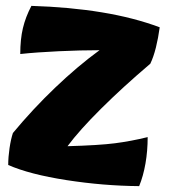

<svg xmlns="http://www.w3.org/2000/svg" viewBox="-20 -587 591 654"><path d="M483 -120Q483 -73 475.5 -30Q468 13 454 47Q332 46 206.5 26.5Q81 7 8 -25Q8 -52 12.5 -82.5Q17 -113 24 -134Q92 -216 168.5 -289Q245 -362 319 -416Q255 -416 180 -412.5Q105 -409 49 -403Q49 -453 58 -491Q67 -529 87 -567Q217 -563 326.5 -545Q436 -527 524 -494Q519 -457 511 -425Q503 -393 492 -370Q399 -291 324.5 -217Q250 -143 210 -89Q317 -92 371.5 -99Q426 -106 483 -120Z"/></svg>

Font: Atma
Style: Bold
Weight: 700
Designer: Gregori Vincens, Jeremie Hornus, Riccardo Olocco, Yoann Minet.
Foundry: black foundry
Version: Version 1.102;PS 1.100;hotconv 1.0.86;makeotf.lib2.5.63406